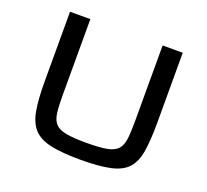

<svg xmlns="http://www.w3.org/2000/svg" viewBox="-120 -833 1062 986"><g transform="rotate(20 411.0 -340.0)"><path d="M411 8Q310 8 248.5 -5.5Q187 -19 155.5 -53Q124 -87 113 -148.5Q102 -210 102 -307V-688H213V-275Q213 -215 217.5 -177.5Q222 -140 240.5 -119.5Q259 -99 299.5 -91.5Q340 -84 411 -84Q482 -84 522 -91.5Q562 -99 580.5 -119.5Q599 -140 603.5 -177.5Q608 -215 608 -275V-688H718V-307Q718 -210 708 -148.5Q698 -87 667 -53Q636 -19 574.5 -5.5Q513 8 411 8Z"/></g></svg>

Font: Saira Expanded Medium
Style: Regular
Weight: 500
Width: 7
Designer: Hector Gatti with collaboration of the Omnibus-Type team
Foundry: Omnibus-Type
Version: Version 1.100; ttfautohint (v1.8.3)